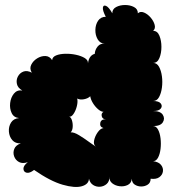

<svg xmlns="http://www.w3.org/2000/svg" viewBox="-20 -738 701 766"><path d="M116 -60Q98 -46 86 -49Q74 -52 73.5 -64.5Q73 -77 91 -91Q70 -84 56 -91.5Q42 -99 36.5 -114Q31 -129 37 -144Q43 -159 63 -166Q41 -165 29 -179Q17 -193 15.5 -213Q14 -233 24 -249Q34 -265 56 -267Q35 -269 26.5 -287Q18 -305 20.5 -327Q23 -349 35.5 -364.5Q48 -380 69 -377Q51 -387 47.5 -403Q44 -419 51.5 -433Q59 -447 73.5 -452.5Q88 -458 107 -448Q97 -464 104.5 -479.5Q112 -495 128 -505Q144 -515 161 -514.5Q178 -514 188 -498Q189 -511 204 -517Q219 -523 240.5 -523.5Q262 -524 283 -519.5Q304 -515 318 -506.5Q332 -498 331 -485Q333 -502 340.5 -511.5Q348 -521 358 -523Q359 -540 370 -553Q381 -566 398 -563Q379 -565 369.5 -581.5Q360 -598 360.5 -619Q361 -640 371.5 -655.5Q382 -671 402 -671Q389 -696 390.5 -707.5Q392 -719 403 -714.5Q414 -710 428 -685Q428 -702 443.5 -710Q459 -718 479 -718Q499 -718 514.5 -710Q530 -702 530 -685Q540 -694 554.5 -688Q569 -682 581 -668Q593 -654 597 -639Q601 -624 591 -615Q608 -615 616 -595.5Q624 -576 624 -551Q624 -526 616 -506.5Q608 -487 591 -487Q606 -487 614.5 -471.5Q623 -456 626 -433.5Q629 -411 626 -388.5Q623 -366 614.5 -350.5Q606 -335 591 -335Q614 -335 621.5 -325Q629 -315 621.5 -305Q614 -295 591 -295Q620 -295 629.5 -280Q639 -265 629.5 -250Q620 -235 591 -235Q603 -235 610.5 -221Q618 -207 620.5 -186Q623 -165 620.5 -144Q618 -123 610.5 -109Q603 -95 591 -95Q613 -92 622.5 -80Q632 -68 630 -54Q628 -40 615.5 -31Q603 -22 581 -25Q581 -9 569.5 -1.5Q558 6 543.5 6Q529 6 517.5 -1.5Q506 -9 506 -25Q504 -7 489.5 0Q475 7 457.5 5Q440 3 427.5 -7Q415 -17 417 -34Q417 -14 405.5 -4Q394 6 379 7Q364 8 351.5 0Q339 -8 335 -25Q334 -3 306.5 5Q279 13 230 -1Q181 -15 116 -60ZM403 -262Q389 -262 386 -274Q383 -286 393 -292Q383 -292 371 -302.5Q359 -313 350.5 -327Q342 -341 340 -354Q331 -345 315 -342Q299 -339 288 -345Q291 -332 286.5 -314Q282 -296 273 -283Q264 -270 255 -273Q263 -271 267 -258Q271 -245 270 -231Q269 -217 262 -210Q275 -211 295.5 -198.5Q316 -186 335 -172Q354 -158 362 -153Q352 -161 355.5 -178Q359 -195 370 -210.5Q381 -226 393 -227Q377 -232 380 -247.5Q383 -263 403 -262Z"/></svg>

Font: Rubik Bubbles
Style: Regular
Weight: 400
Designer: Hubert and Fischer, NaN
Foundry: Hubert and Fischer, NaN
Version: Version 2.200